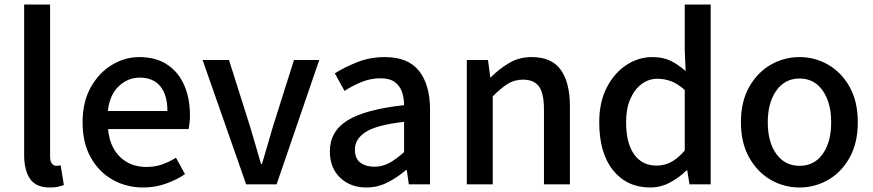

<svg xmlns="http://www.w3.org/2000/svg" viewBox="-20 -817 3871 851"><path d="M201 14Q139 14 113 -24.5Q87 -63 87 -130V-797H202V-124Q202 -101 210.5 -91.5Q219 -82 229 -82Q233 -82 237 -82.5Q241 -83 249 -84L263 3Q253 7 238 10.5Q223 14 201 14Z M615 14Q540 14 479 -20.5Q418 -55 382 -119.5Q346 -184 346 -275Q346 -365 382 -429.5Q418 -494 475.5 -529Q533 -564 597 -564Q670 -564 720 -531.5Q770 -499 796 -440.5Q822 -382 822 -304Q822 -287 820 -271.5Q818 -256 816 -245H459Q466 -166 512 -121.5Q558 -77 629 -77Q666 -77 698 -88Q730 -99 760 -118L800 -45Q763 -20 715.5 -3Q668 14 615 14ZM458 -325H722Q722 -396 690.5 -434.5Q659 -473 599 -473Q547 -473 506.5 -435Q466 -397 458 -325Z M1071 0 878 -551H995L1089 -254Q1101 -214 1113 -172.5Q1125 -131 1137 -90H1141Q1153 -131 1165.5 -172.5Q1178 -214 1189 -254L1283 -551H1395L1206 0Z M1604 14Q1533 14 1487.5 -29.5Q1442 -73 1442 -146Q1442 -235 1520.5 -283.5Q1599 -332 1771 -351Q1771 -383 1761.5 -410Q1752 -437 1729.5 -453.5Q1707 -470 1666 -470Q1623 -470 1582.5 -453.5Q1542 -437 1507 -414L1464 -492Q1507 -519 1563.5 -541.5Q1620 -564 1686 -564Q1789 -564 1837.5 -502.5Q1886 -441 1886 -331V0H1792L1783 -63H1779Q1742 -31 1698 -8.5Q1654 14 1604 14ZM1639 -78Q1675 -78 1706 -95Q1737 -112 1771 -143V-277Q1649 -263 1601 -232Q1553 -201 1553 -155Q1553 -114 1577.5 -96Q1602 -78 1639 -78Z M2049 0V-551H2143L2153 -474H2155Q2193 -512 2237 -538Q2281 -564 2337 -564Q2425 -564 2465.5 -507.5Q2506 -451 2506 -346V0H2391V-332Q2391 -403 2369 -433.5Q2347 -464 2298 -464Q2260 -464 2230.5 -445.5Q2201 -427 2164 -390V0Z M2862 14Q2759 14 2697.5 -62Q2636 -138 2636 -275Q2636 -365 2669.5 -429.5Q2703 -494 2756.5 -529Q2810 -564 2871 -564Q2919 -564 2952.5 -547.5Q2986 -531 3019 -502L3015 -593V-797H3130V0H3036L3026 -62H3023Q2992 -31 2950.5 -8.5Q2909 14 2862 14ZM2890 -83Q2925 -83 2955 -99Q2985 -115 3015 -150V-418Q2984 -446 2954.5 -457Q2925 -468 2894 -468Q2856 -468 2824.5 -445Q2793 -422 2774 -379Q2755 -336 2755 -276Q2755 -183 2790.5 -133Q2826 -83 2890 -83Z M3524 14Q3455 14 3396 -20Q3337 -54 3300.5 -119Q3264 -184 3264 -275Q3264 -367 3300.5 -431.5Q3337 -496 3396 -530Q3455 -564 3524 -564Q3592 -564 3651 -530Q3710 -496 3746 -431.5Q3782 -367 3782 -275Q3782 -184 3746 -119Q3710 -54 3651 -20Q3592 14 3524 14ZM3524 -82Q3589 -82 3626.5 -134.5Q3664 -187 3664 -275Q3664 -362 3626.5 -415.5Q3589 -469 3524 -469Q3459 -469 3421 -415.5Q3383 -362 3383 -275Q3383 -187 3421 -134.5Q3459 -82 3524 -82Z"/></svg>

Font: Source Han Sans SC Medium
Style: Regular
Weight: 500
Designer: Ryoko NISHIZUKA 西塚涼子 (kana, bopomofo & ideographs); Paul D. Hunt (Latin, Greek & Cyrillic); Sandoll Communications 산돌커뮤니
Foundry: Adobe
Version: Version 2.004;hotconv 1.0.118;makeotfexe 2.5.65603